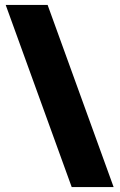

<svg xmlns="http://www.w3.org/2000/svg" viewBox="-20 -744 482 774"><path d="M172 -724 438 10H269L3 -724Z"/></svg>

Font: Noto Sans Ethiopic Black
Style: Regular
Weight: 900
Designer: Monotype Design Team
Foundry: Monotype Imaging Inc.
Version: Version 2.102; ttfautohint (v1.8.4.7-5d5b)